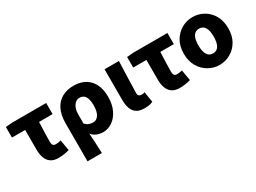

<svg xmlns="http://www.w3.org/2000/svg" viewBox="-43 -1230 2777 2079"><g transform="rotate(-30 1345.0 -190.5)"><path d="M262 -12Q195 -59 195 -187V-430H30V-562L115 -569H538V-430H369Q362 -267 362 -181Q362 -130 406 -130Q439 -130 471 -139L494 -6Q427 14 359 14Q297 14 262 -12Z M646 -448Q681 -516 742.5 -549.5Q804 -583 885 -583Q1011 -583 1082 -507Q1153 -431 1153 -294Q1153 -195 1119 -127Q1086 -59 1032 -22.5Q978 14 917 14Q878 14 841 -0.5Q804 -15 777 -48Q781 0 783.5 58Q786 116 787 140L790 202H610V-270Q610 -379 646 -448ZM971 -291Q971 -438 878 -438Q834 -438 805.5 -396.5Q777 -355 777 -287V-174Q800 -150 823.5 -141Q847 -132 875 -132Q918 -132 944.5 -172Q971 -212 971 -291Z M1335 -11Q1268 -56 1268 -185V-569H1448Q1448 -579 1441 -386Q1435 -234 1435 -179Q1435 -152 1446.5 -141Q1458 -130 1484 -130Q1504 -130 1519 -137L1540 -6Q1518 4 1495 9Q1472 14 1437 14Q1370 14 1335 -11Z M1778 -12Q1711 -59 1711 -187V-430H1546V-562L1631 -569H2054V-430H1885Q1878 -267 1878 -181Q1878 -130 1922 -130Q1955 -130 1987 -139L2010 -6Q1943 14 1875 14Q1813 14 1778 -12Z M2238 -22Q2172 -59 2133.5 -126.5Q2095 -194 2095 -285Q2095 -379 2135 -446Q2174 -511 2237 -547Q2300 -583 2373 -583Q2445 -583 2509 -548Q2575 -511 2613 -443.5Q2651 -376 2651 -285Q2651 -192 2612 -124Q2573 -58 2510 -22Q2447 14 2373 14Q2301 14 2238 -22ZM2469 -285Q2469 -359 2445.5 -399Q2422 -439 2373 -439Q2325 -439 2301 -399.5Q2277 -360 2277 -285Q2277 -211 2300.5 -170.5Q2324 -130 2373 -130Q2422 -130 2445.5 -170.5Q2469 -211 2469 -285Z"/></g></svg>

Font: Merged Yaku Han JP Black
Style: Regular
Weight: 900
Designer: Ryoko NISHIZUKA 西塚涼子 (kana, bopomofo & ideographs); Paul D. Hunt (Latin, Greek & Cyrillic); Sandoll Communications 산돌커뮤니
Foundry: Adobe
Version: Version 2.004